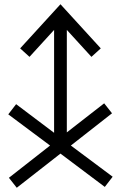

<svg xmlns="http://www.w3.org/2000/svg" viewBox="-20 -736 570 905"><path d="M235 -595 119 -468 75 -508 265 -716 455 -508 411 -468 295 -595V-112L471 -249L508 -202L314 -50L511 97L474 145L265 -12L59 149L22 102L216 -50L19 -197L56 -245L235 -110Z"/></svg>

Font: Astronomicon
Style: Regular
Weight: 400
Version: Version 1.1